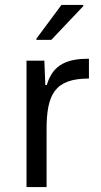

<svg xmlns="http://www.w3.org/2000/svg" viewBox="-20 -755 407 775"><path d="M127 -599V-594H187L316 -730V-735H228ZM87 -510V0H168V-232C168 -373 200 -438 339 -438V-518C256 -518 194 -498 169 -412H163L159 -510Z"/></svg>

Font: Saira UNSAM
Style: Regular
Weight: 400
Designer: Hector Gatti with collaboration of the Omnibus-Type team
Foundry: Omnibus-Type
Version: Version 0.072;PS 000.072;hotconv 1.0.88;makeotf.lib2.5.64775